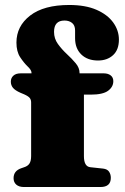

<svg xmlns="http://www.w3.org/2000/svg" viewBox="-20 -751 502 771"><path d="M317 -124Q317 -82 343 -79.5L394 -74Q411 -72 418 -61.5Q425 -51 425 -37Q425 0 383.5 0H76Q56.5 0 45.5 -9.5Q34.5 -19 34.5 -35.5Q34.5 -65 65.5 -75.5L77 -79.5Q91.5 -84 98.2 -94.2Q105 -104.5 105 -124.5V-339.5Q105 -350.5 99.5 -357.5Q94 -364.5 77.5 -372L62 -378.5Q40.5 -388 32 -398.5Q23.5 -409 23.5 -423Q23.5 -438 33.8 -447.2Q44 -456.5 63.5 -456.5H106.5V-459Q106.5 -469.5 91.2 -484Q76 -498.5 61 -521.2Q46 -544 46 -580Q46 -646 101 -688.5Q156 -731 258 -731Q323 -731 367.2 -711.8Q411.5 -692.5 434.5 -660.8Q457.5 -629 457.5 -592Q457.5 -551 434 -529.5Q410.5 -508 373.5 -508Q331.5 -508 306.5 -532.2Q281.5 -556.5 281.5 -597.5V-628.5Q281.5 -649 269.5 -658.8Q257.5 -668.5 239 -668.5Q197 -668.5 197 -623Q197 -596 212.5 -574.5Q228 -553 248.2 -534.2Q268.5 -515.5 284 -497Q299.5 -478.5 299.5 -458V-456.5H396Q414 -456.5 424.5 -448.2Q435 -440 435 -425Q435 -402 414 -386.5Q393 -371 344.5 -371H317Z"/></svg>

Font: Fraunces 9pt Soft Black
Style: Regular
Weight: 900
Version: Version 1.000;[b76b70a41]